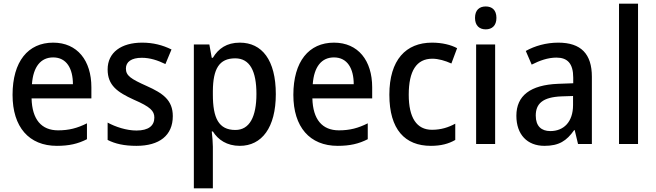

<svg xmlns="http://www.w3.org/2000/svg" viewBox="-20 -780 3551 1040"><path d="M268 -549C132 -549 48 -447 48 -266C48 -92 137 10 288 10C354 10 402 -1 451 -26V-112C399 -86 354 -74 295 -74C204 -74 154 -133 151 -247H475V-307C475 -452 399 -549 268 -549ZM268 -469C341 -469 375 -408 375 -324H153C160 -419 201 -469 268 -469Z M916 -151C916 -238 862 -275 775 -314C688 -353 662 -370 662 -409C662 -445 692 -467 748 -467C793 -467 835 -453 876 -433L909 -512C860 -536 809 -549 750 -549C637 -549 563 -496 563 -404C563 -318 615 -281 705 -240C795 -201 816 -179 816 -143C816 -100 786 -73 719 -73C665 -73 605 -93 563 -116V-22C604 -1 653 10 719 10C843 10 916 -46 916 -151Z M1279 -549C1208 -549 1163 -517 1133 -467H1127L1114 -539H1030V240H1133V15C1133 -8 1130 -41 1127 -68H1133C1161 -23 1209 10 1279 10C1398 10 1474 -89 1474 -270C1474 -455 1399 -549 1279 -549ZM1254 -464C1334 -464 1369 -394 1369 -271C1369 -148 1332 -76 1255 -76C1164 -76 1133 -141 1133 -268V-287C1134 -407 1167 -464 1254 -464Z M1789 -549C1653 -549 1569 -447 1569 -266C1569 -92 1658 10 1809 10C1875 10 1923 -1 1972 -26V-112C1920 -86 1875 -74 1816 -74C1725 -74 1675 -133 1672 -247H1996V-307C1996 -452 1920 -549 1789 -549ZM1789 -469C1862 -469 1896 -408 1896 -324H1674C1681 -419 1722 -469 1789 -469Z M2314 10C2368 10 2410 -1 2446 -22V-110C2409 -90 2369 -77 2320 -77C2237 -77 2194 -142 2194 -267C2194 -396 2236 -462 2322 -462C2355 -462 2392 -451 2425 -436L2456 -519C2423 -537 2375 -549 2320 -549C2179 -549 2089 -456 2089 -267C2089 -78 2174 10 2314 10Z M2611 -745C2577 -745 2553 -726 2553 -683C2553 -641 2577 -621 2611 -621C2645 -621 2669 -641 2669 -683C2669 -726 2645 -745 2611 -745ZM2662 -539H2559V0H2662Z M3004 -549C2938 -549 2876 -531 2828 -504L2860 -430C2903 -452 2948 -468 2994 -468C3053 -468 3085 -437 3085 -359V-329L3003 -326C2853 -320 2777 -262 2777 -153C2777 -51 2836 10 2929 10C3008 10 3049 -17 3090 -75H3093L3111 0H3186V-364C3186 -488 3127 -549 3004 -549ZM3022 -258 3084 -260V-211C3084 -119 3033 -70 2961 -70C2913 -70 2882 -96 2882 -154C2882 -218 2919 -254 3022 -258Z M3436 0V-760H3333V0Z"/></svg>

Font: Noto Sans Arabic SemCond Med
Style: Regular
Weight: 500
Width: 4
Designer: Monotype Design Team, Nadine Chahine, Nizar Qandah and Khaled Hosny
Foundry: Monotype Imaging Inc.
Version: Version 2.012